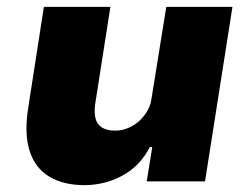

<svg xmlns="http://www.w3.org/2000/svg" viewBox="-20 -529 729 560"><path d="M226 11Q165 11 123.5 -14Q82 -39 66 -90Q50 -141 63 -219L108 -509H302L258 -228Q254 -202 258.5 -184Q263 -166 277.5 -157Q292 -148 316 -148Q341 -148 364 -160.5Q387 -173 403 -195Q419 -217 422 -242L465 -509H658L578 0H408L424 -100H417Q388 -44 336.5 -16.5Q285 11 226 11Z"/></svg>

Font: Nunito Sans 6pt Black
Style: Italic
Weight: 900
Italic angle: -9°
Version: Version 3.101;gftools[0.9.27]